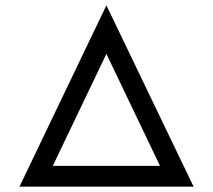

<svg xmlns="http://www.w3.org/2000/svg" viewBox="-20 -700 799 720"><path d="M178 -78H580L379 -498ZM53 0 379 -680 706 0Z"/></svg>

Font: Atkinson Hyperlegible Pro
Style: Regular
Weight: 400
Designer: Elliott Scott, Megan Eiswerth, Linus Boman, Theodore Petrosky, Jacob Perez
Foundry: Braille Institute
Version: Version 1.5.1